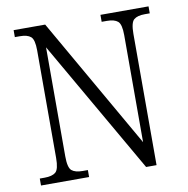

<svg xmlns="http://www.w3.org/2000/svg" viewBox="-80 -792 849 869"><g transform="rotate(-10 344.5 -357.0)"><path d="M39 0V-32H61Q96 -32 112 -45.5Q128 -59 128 -111V-605Q128 -655 112 -668.5Q96 -682 62 -682H39V-714H184L528 -113V-605Q528 -655 512 -668.5Q496 -682 462 -682H438V-714H659V-682H636Q602 -682 586 -668.5Q570 -655 570 -603V0H522L170 -612V-111Q170 -59 186 -45.5Q202 -32 236 -32H260V0Z"/></g></svg>

Font: Noto Serif Hebrew SemiCondensed Light
Style: Regular
Weight: 300
Width: 4
Designer: Monotype Design Team
Foundry: Monotype Imaging Inc.
Version: Version 2.004; ttfautohint (v1.8.4.7-5d5b)